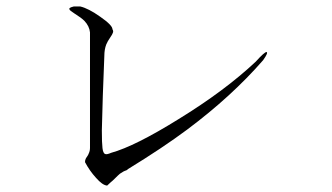

<svg xmlns="http://www.w3.org/2000/svg" viewBox="-20 -658 1040 601"><path d="M231.4 -637.7H210.9Q194.3 -633.8 197.3 -628.9Q198.2 -625 213.9 -615.2Q234.4 -602.5 244.1 -592.8Q259.8 -576.2 261.7 -556.6V-195.3Q261.7 -185.5 257.8 -177.7Q256.8 -173.8 252 -167Q249 -163.1 248 -160.2Q246.1 -156.2 246.1 -150.4Q260.7 -123 280.3 -101.6Q300.8 -78.1 315.4 -77.1Q320.3 -82 327.1 -87.9Q331.1 -90.8 338.9 -98.6Q349.6 -109.4 355.5 -114.3Q366.2 -122.1 376 -125L380.9 -128.9Q489.3 -195.3 565.4 -252Q705.1 -356.4 803.7 -469.7Q820.3 -493.2 814.5 -495.1Q808.6 -496.1 780.3 -464.8Q683.6 -374 539.1 -285.2Q402.3 -200.2 328.1 -179.7Q314.5 -173.8 309.6 -175.8Q302.7 -177.7 300.8 -194.3Q298.8 -210 298.8 -250Q299.8 -277.3 301.8 -357.4L306.6 -483.4Q306.6 -502.9 312.5 -518.6Q316.4 -528.3 325.2 -541Q332 -550.8 333 -554.7Q335.9 -560.5 332 -566.4Q332 -579.1 293.9 -605.5Q256.8 -631.8 231.4 -637.7Z"/></svg>

Font: BatangChe
Style: Regular
Weight: 400
Monospace: yes
Version: Version 2.21